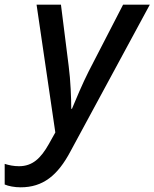

<svg xmlns="http://www.w3.org/2000/svg" viewBox="-99 -559 659 819"><path d="M-11 240C84 240 147 190 202 86L540 -539H426L279 -254C255 -207 221 -127 208 -95H205C205 -136 202 -218 194 -277L161 -539H57L137 6L109 56C75 116 40 150 -18 150C-40 150 -60 146 -79 140V228C-63 235 -37 240 -11 240Z"/></svg>

Font: Noto Sans Medium
Style: Italic
Weight: 500
Italic angle: -12°
Designer: Monotype Design Team
Foundry: Monotype Imaging Inc.
Version: Version 2.013